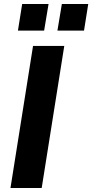

<svg xmlns="http://www.w3.org/2000/svg" viewBox="-20 -933 458 953"><path d="M32 0 144 -705H299L187 0ZM265 -781 287 -913H418L397 -781ZM69 -781 90 -913H221L199 -781Z"/></svg>

Font: Nunito Sans 12pt ExtraLight ExtraBold
Style: Italic
Weight: 800
Italic angle: -9°
Version: Version 3.101;gftools[0.9.27]